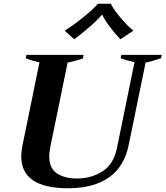

<svg xmlns="http://www.w3.org/2000/svg" viewBox="-20 -992 881 1022"><path d="M324 -829Q361 -850 420 -897.5Q479 -945 501 -972H570Q582 -945 622 -897.5Q662 -850 690 -829L621 -783Q595 -809 566 -847.5Q537 -886 525 -912H521Q501 -887 457 -849Q413 -811 375 -783ZM93 -160Q93 -182 100 -220L190 -660Q148 -669 117 -682L121 -700H425L421 -680Q403 -674 363 -664Q357 -663 340 -659L247 -206Q242 -178 242 -160Q242 -97 282.5 -69.5Q323 -42 390 -42Q468 -42 527 -81Q586 -120 603 -206L696 -661Q654 -670 622 -682L626 -700H841L837 -682Q782 -663 755 -659L665 -220Q642 -106 560.5 -48Q479 10 342 10Q93 10 93 -160Z"/></svg>

Font: Trirong
Style: Bold Italic
Weight: 700
Italic angle: -12°
Designer: Katatrad Team
Foundry: CadsonDemak
Version: Version 1.001